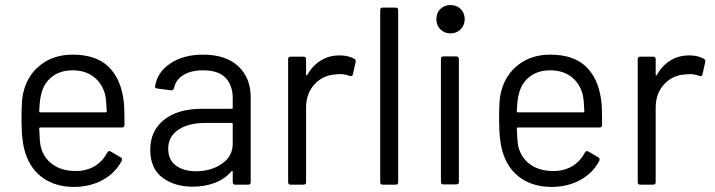

<svg xmlns="http://www.w3.org/2000/svg" viewBox="-20 -730 2825 759"><path d="M472 -268V-236Q472 -226 462 -226H139Q135 -226 135 -222Q137 -167 141 -151Q152 -106 188 -80Q224 -54 280 -54Q322 -54 354 -73Q386 -92 404 -127Q410 -136 418 -131L457 -108Q465 -103 461 -94Q436 -46 386 -18.5Q336 9 271 9Q200 8 152 -25Q104 -58 83 -117Q65 -165 65 -255Q65 -297 66.5 -323.5Q68 -350 74 -371Q91 -436 142.5 -475Q194 -514 267 -514Q358 -514 407 -468Q456 -422 468 -338Q472 -310 472 -268ZM143 -358Q137 -337 135 -290Q135 -286 139 -286H398Q402 -286 402 -290Q400 -335 396 -354Q385 -399 351.5 -425.5Q318 -452 267 -452Q218 -452 185.5 -426.5Q153 -401 143 -358Z M971 -346V-10Q971 0 961 0H910Q900 0 900 -10V-51Q900 -53 898.5 -54Q897 -55 895 -53Q870 -23 830 -7.5Q790 8 741 8Q670 8 622 -28Q574 -64 574 -138Q574 -213 628.5 -256.5Q683 -300 780 -300H896Q900 -300 900 -304V-342Q900 -393 871.5 -422.5Q843 -452 783 -452Q735 -452 705 -433.5Q675 -415 668 -382Q665 -372 656 -373L602 -380Q591 -382 593 -388Q601 -444 653 -479Q705 -514 783 -514Q873 -514 922 -468Q971 -422 971 -346ZM900 -162V-240Q900 -244 896 -244H791Q725 -244 685 -217Q645 -190 645 -142Q645 -98 675.5 -75.5Q706 -53 755 -53Q814 -53 857 -82.5Q900 -112 900 -162Z M1380 -498Q1388 -494 1386 -485L1375 -436Q1372 -426 1362 -430Q1345 -437 1323 -437L1310 -436Q1258 -434 1224 -397.5Q1190 -361 1190 -305V-10Q1190 0 1180 0H1129Q1119 0 1119 -10V-496Q1119 -506 1129 -506H1180Q1190 -506 1190 -496V-435Q1190 -432 1191.5 -431.5Q1193 -431 1194 -433Q1215 -470 1247.5 -490.5Q1280 -511 1323 -511Q1356 -511 1380 -498Z M1483 -10V-690Q1483 -700 1493 -700H1544Q1554 -700 1554 -690V-10Q1554 0 1544 0H1493Q1483 0 1483 -10Z M1705 -654Q1705 -679 1721 -694.5Q1737 -710 1761 -710Q1785 -710 1801 -694.5Q1817 -679 1817 -654Q1817 -630 1801 -614Q1785 -598 1761 -598Q1737 -598 1721 -614Q1705 -630 1705 -654ZM1723 -11V-497Q1723 -507 1733 -507H1784Q1794 -507 1794 -497V-11Q1794 -1 1784 -1H1733Q1723 -1 1723 -11Z M2360 -268V-236Q2360 -226 2350 -226H2027Q2023 -226 2023 -222Q2025 -167 2029 -151Q2040 -106 2076 -80Q2112 -54 2168 -54Q2210 -54 2242 -73Q2274 -92 2292 -127Q2298 -136 2306 -131L2345 -108Q2353 -103 2349 -94Q2324 -46 2274 -18.5Q2224 9 2159 9Q2088 8 2040 -25Q1992 -58 1971 -117Q1953 -165 1953 -255Q1953 -297 1954.5 -323.5Q1956 -350 1962 -371Q1979 -436 2030.5 -475Q2082 -514 2155 -514Q2246 -514 2295 -468Q2344 -422 2356 -338Q2360 -310 2360 -268ZM2031 -358Q2025 -337 2023 -290Q2023 -286 2027 -286H2286Q2290 -286 2290 -290Q2288 -335 2284 -354Q2273 -399 2239.5 -425.5Q2206 -452 2155 -452Q2106 -452 2073.5 -426.5Q2041 -401 2031 -358Z M2762 -498Q2770 -494 2768 -485L2757 -436Q2754 -426 2744 -430Q2727 -437 2705 -437L2692 -436Q2640 -434 2606 -397.5Q2572 -361 2572 -305V-10Q2572 0 2562 0H2511Q2501 0 2501 -10V-496Q2501 -506 2511 -506H2562Q2572 -506 2572 -496V-435Q2572 -432 2573.5 -431.5Q2575 -431 2576 -433Q2597 -470 2629.5 -490.5Q2662 -511 2705 -511Q2738 -511 2762 -498Z"/></svg>

Font: Barlow
Style: Regular
Weight: 400
Designer: Jeremy Tribby
Foundry: Tribby Type
Version: Version 1.408;December 10, 2018;FontCreator 11.5.0.2430 64-b